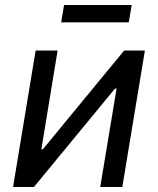

<svg xmlns="http://www.w3.org/2000/svg" viewBox="-20 -748 632 768"><path d="M469.2 0H380.9L446.3 -393.6H439.9L115.7 0H32.2L122.6 -545.9H210.4L145.5 -150.9H151.4L476.6 -545.9H559.6ZM506.8 -728 495.1 -658.7H224.6L236.3 -728Z"/></svg>

Font: Inter Variable
Style: Italic
Weight: 400
Italic angle: -9.39999°
Designer: Rasmus Andersson
Foundry: rsms
Version: Version 4.001;git-9221beed3